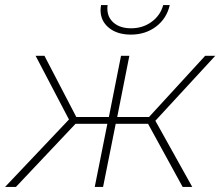

<svg xmlns="http://www.w3.org/2000/svg" viewBox="-48 -740 872 760"><path d="M567 -262 713 0H675L538 -250H410L360 0H327L377 -250H251L15 0H-28L225 -267L93 -519H128L254 -277H383L431 -519H464L416 -277H542L764 -519H804ZM350 -700Q350 -706 352 -720H378Q377 -715 377 -706Q377 -671 402.5 -649.5Q428 -628 471 -628Q517 -628 552 -653.5Q587 -679 598 -720H624Q612 -667 570 -635Q528 -603 470 -603Q416 -603 383 -630Q350 -657 350 -700Z"/></svg>

Font: Montserrat Alternates ExLight
Style: Italic
Weight: 275
Italic angle: -11.3°
Designer: Julieta Ulanovsky
Foundry: Julieta Ulanovsky
Version: Version 7.200